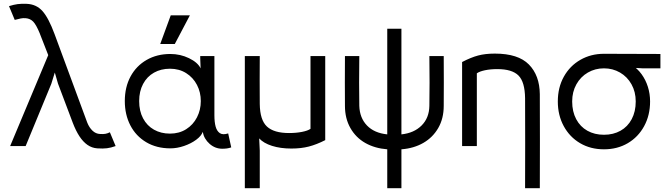

<svg xmlns="http://www.w3.org/2000/svg" viewBox="-20 -763 3490 1003"><path d="M360 -122 283 -326 250 -441H284L248 -325L114 0H33L232 -475L189 -585L188 -588Q169 -634 153.5 -650Q138 -666 114 -668Q100 -669 88 -666.5Q76 -664 57 -659L27 -731Q53 -739 72 -741.5Q91 -744 119 -743Q170 -741 202 -705Q234 -669 265 -585L436 -122Q446 -97 463 -80.5Q480 -64 503 -63Q520 -62 531 -64Q542 -66 554 -72L584 0Q559 9 538.5 11.5Q518 14 488 12Q460 10 437 -6Q414 -22 395 -51Q376 -80 360 -122Z M1029 -235Q1029 -281 1009 -319.5Q989 -358 952.5 -381Q916 -404 868 -404Q821 -404 784.5 -383.5Q748 -363 727.5 -324.5Q707 -286 707 -235Q707 -183 727.5 -144.5Q748 -106 784.5 -85.5Q821 -65 868 -65Q916 -65 952.5 -88Q989 -111 1009 -150Q1029 -189 1029 -235ZM870 -481Q922 -481 967.5 -459Q1013 -437 1028 -406L1026 -458V-470H1100V-161Q1100 -125 1106.5 -101.5Q1113 -78 1128.5 -67.5Q1144 -57 1172 -66L1188 7Q1176 11 1165 12.5Q1154 14 1141 14Q1104 14 1075 -11.5Q1046 -37 1039 -74Q1032 -53 1005 -33Q978 -13 941.5 -0.5Q905 12 870 12Q798 12 744 -20Q690 -52 661 -108Q632 -164 632 -235Q632 -308 662 -363.5Q692 -419 746 -450Q800 -481 870 -481ZM972 -683 893 -533H817L872 -683Z M1679 -470V-31Q1634 -8 1593.5 2.5Q1553 13 1502 13Q1445 13 1401 -1Q1357 -15 1334 -40L1337 24V220H1259V-470H1337Q1336 -345 1337 -220Q1338 -136 1374.5 -102Q1411 -68 1490 -68Q1527 -68 1557.5 -74Q1588 -80 1602 -90V-470Z M1857 -210Q1859 -147 1897 -107.5Q1935 -68 2003 -61V-613H2077V-61Q2143 -68 2182.5 -107.5Q2222 -147 2223 -210Q2224 -276 2224 -331.5Q2224 -387 2223 -470H2298Q2299 -324 2298 -210Q2298 -144 2269.5 -94.5Q2241 -45 2191.5 -16.5Q2142 12 2077 17V220H2003V17Q1938 12 1888.5 -16Q1839 -44 1810.5 -94Q1782 -144 1782 -210Q1781 -324 1782 -470H1857Q1856 -387 1856 -331.5Q1856 -276 1857 -210Z M2394 0V-439Q2440 -463 2477.5 -473Q2515 -483 2565 -483Q2687 -483 2743 -426Q2799 -369 2800 -271Q2801 -26 2800 220H2723Q2724 -15 2723 -250Q2722 -335 2688.5 -368.5Q2655 -402 2578 -402Q2542 -402 2513.5 -396Q2485 -390 2471 -380V0Z M2969 -233Q2969 -180 2990 -140.5Q3011 -101 3048.5 -80Q3086 -59 3135 -59Q3184 -59 3221.5 -80Q3259 -101 3280 -140.5Q3301 -180 3301 -233Q3301 -283 3279 -322.5Q3257 -362 3219 -384Q3181 -406 3135 -406Q3089 -406 3051 -384Q3013 -362 2991 -322.5Q2969 -283 2969 -233ZM3135 -482Q3348 -482 3430 -481V-406H3338L3268 -410L3279 -425Q3310 -405 3331.5 -375.5Q3353 -346 3364.5 -309.5Q3376 -273 3376 -233Q3376 -161 3345 -104Q3314 -47 3259.5 -15Q3205 17 3135 17Q3065 17 3010.5 -15Q2956 -47 2925 -104Q2894 -161 2894 -233Q2894 -306 2925.5 -362.5Q2957 -419 3012 -450.5Q3067 -482 3135 -482Z"/></svg>

Font: Kreadon
Style: Regular
Weight: 400
Designer: kohakuno
Foundry: StudioGnu
Version: Version 1.000;Glyphs 3.1.2 (3151)